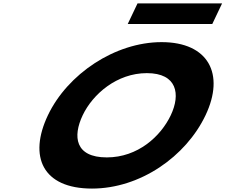

<svg xmlns="http://www.w3.org/2000/svg" viewBox="-20 -1086 1317 1121"><path d="M782.9 -1066 725.8 -946H1219.5L1276.6 -1066ZM259.7 -413C145.2 -172 228.2 15 517 15C798.5 15 1065.4 -172 1180 -413C1294.6 -654 1197 -840 923.5 -840C651.7 -840 374.3 -654 259.7 -413ZM462.7 -413C521.2 -536 662 -659 837.4 -659C1014.1 -659 1035.5 -536 977 -413C918.5 -290 785 -167 603.5 -167C417.2 -167 404.3 -290 462.7 -413Z"/></svg>

Font: Hussar
Style: BdSuprExtOblFive
Weight: 700
Foundry: Cannot Into Space Fonts
Version: Version 2.00